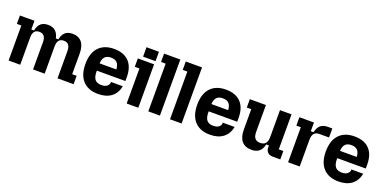

<svg xmlns="http://www.w3.org/2000/svg" viewBox="-12 -1450 4441 2220"><g transform="rotate(20 2208.5 -340.0)"><path d="M297 -434Q218 -434 218 -335V0H75V-431H20V-534H199V-427H232Q244 -487 276.5 -515.5Q309 -544 365 -544Q477 -544 501 -427H532Q544 -487 577 -515.5Q610 -544 666 -544Q741 -544 780.5 -496Q820 -448 820 -355V-103H875V0H677V-335Q677 -434 598 -434Q519 -434 519 -335V0H376V-335Q376 -434 297 -434Z M923 -267Q923 -401 989.5 -472.5Q1056 -544 1178 -544Q1297 -544 1361 -478Q1425 -412 1425 -287V-239H1074V-228Q1074 -162 1099 -131Q1124 -100 1178 -100Q1225 -100 1248.5 -120Q1272 -140 1272 -162V-172H1418Q1400 -83 1338.5 -36.5Q1277 10 1178 10Q1056 10 989.5 -61.5Q923 -133 923 -267ZM1281 -329Q1278 -384 1253 -410.5Q1228 -437 1178 -437Q1128 -437 1103 -410.5Q1078 -384 1075 -329Z M1528 -431H1471V-534H1671V0H1528ZM1521 -690H1674V-574H1521Z M1794 -587H1737V-690H1937V0H1794Z M2061 -587H2004V-690H2204V0H2061Z M2299 -267Q2299 -401 2365.5 -472.5Q2432 -544 2554 -544Q2673 -544 2737 -478Q2801 -412 2801 -287V-239H2450V-228Q2450 -162 2475 -131Q2500 -100 2554 -100Q2601 -100 2624.5 -120Q2648 -140 2648 -162V-172H2794Q2776 -83 2714.5 -36.5Q2653 10 2554 10Q2432 10 2365.5 -61.5Q2299 -133 2299 -267ZM2657 -329Q2654 -384 2629 -410.5Q2604 -437 2554 -437Q2504 -437 2479 -410.5Q2454 -384 2451 -329Z M2904 -179V-431H2849V-534H3047V-205Q3047 -151 3068 -125.5Q3089 -100 3133 -100Q3177 -100 3198.5 -125.5Q3220 -151 3220 -205V-534H3362V-103H3418V0H3327Q3284 0 3261.5 -22.5Q3239 -45 3239 -88V-107H3206Q3193 -47 3158.5 -18.5Q3124 10 3066 10Q2987 10 2945.5 -38Q2904 -86 2904 -179Z M3514 -431H3459V-534H3638V-427H3671Q3685 -486 3717 -514Q3749 -542 3804 -542H3861V-431H3743Q3699 -431 3678 -405.5Q3657 -380 3657 -326V0H3514Z M3881 -267Q3881 -401 3947.5 -472.5Q4014 -544 4136 -544Q4255 -544 4319 -478Q4383 -412 4383 -287V-239H4032V-228Q4032 -162 4057 -131Q4082 -100 4136 -100Q4183 -100 4206.5 -120Q4230 -140 4230 -162V-172H4376Q4358 -83 4296.5 -36.5Q4235 10 4136 10Q4014 10 3947.5 -61.5Q3881 -133 3881 -267ZM4239 -329Q4236 -384 4211 -410.5Q4186 -437 4136 -437Q4086 -437 4061 -410.5Q4036 -384 4033 -329Z"/></g></svg>

Font: Mozilla Headline BETA
Style: Bold
Weight: 700
Designer: Studio DRAMA
Foundry: Studio DRAMA
Version: Version 0.100